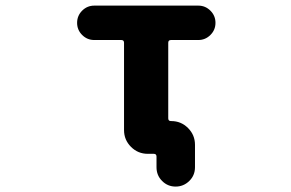

<svg xmlns="http://www.w3.org/2000/svg" viewBox="-20 -568 1040 687"><path d="M540 30.3V-7.8Q540 -17.6 530.3 -17.6H508.8Q473.6 -17.6 448.7 -42.5Q423.8 -67.4 423.8 -102.5V-415Q423.8 -424.8 414.1 -424.8H317.4Q292 -424.8 273.9 -442.9Q255.9 -460.9 255.9 -486.3Q255.9 -511.7 273.9 -529.8Q292 -547.9 317.4 -547.9H689.5Q714.8 -547.9 732.9 -529.8Q751 -511.7 751 -486.3Q751 -460.9 732.9 -442.9Q714.8 -424.8 689.5 -424.8H591.8Q582 -424.8 582 -415V-144.5Q582 -134.8 591.8 -134.8H592.8Q627.9 -134.8 652.8 -109.9Q677.7 -85 677.7 -49.8V30.3Q677.7 59.6 657.2 79.6Q636.7 99.6 608.4 99.6Q580.1 99.6 560.1 79.6Q540 59.6 540 30.3Z"/></svg>

Font: Rounded-X Mgen+ 1mn bold
Style: Bold
Weight: 700
Designer: [Source Han Sans]
Ryoko NISHIZUKA  (kana & ideographs); Paul D. Hunt (Latin, Greek & Cyrillic); Wenlong ZHANG  (bopomofo
Version: Version 1.059.20150602